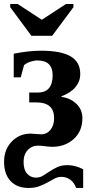

<svg xmlns="http://www.w3.org/2000/svg" viewBox="-35 -725 457 961"><path d="M170.4 -52.7Q199.7 -52.7 217.8 -75.4Q235.8 -98.1 235.8 -133.8Q235.8 -212.4 147.5 -212.4H111.3V-261.7H153.8Q228.5 -261.7 228.5 -348.1Q228.5 -422.4 152.3 -422.4Q135.3 -422.4 116.5 -416Q97.7 -409.7 85.4 -398.9L68.8 -337.9H33.7V-456.1Q109.4 -471.2 169.4 -471.2Q269.5 -471.2 318.1 -443.1Q366.7 -415 366.7 -354.5Q366.7 -317.9 342.8 -289.1Q318.8 -260.3 272.9 -243.2V-240.2Q318.8 -233.4 348.1 -204.6Q377.4 -175.8 377.4 -133.8Q377.4 -68.4 334.2 -29.3Q291 9.8 226.1 9.8Q210.9 9.8 173.3 4.9L155.8 3.9Q124.5 3.9 103.8 26.1Q83 48.3 83 85.9Q83 124.5 100.8 144.3Q118.7 164.1 145 164.1Q164.1 164.1 180.2 154.3Q196.3 144.5 213.6 132.8Q231 121.1 252 111.3Q272.9 101.6 302.7 101.6Q341.3 101.6 381.3 122.1V215.8H346.2Q336.4 189 316.9 174.6Q297.4 160.2 272.9 160.2Q254.4 160.2 238 168.9Q221.7 177.7 203.4 188Q185.1 198.2 162.1 207Q139.2 215.8 107.4 215.8Q50.8 215.8 18.1 181.4Q-14.6 147 -14.6 84.5Q-14.6 23.4 23.7 -16.4Q62 -56.2 118.2 -56.2ZM332.5 -705.1V-689L226.1 -545.9H122.1L16.1 -689V-705.1H53.2L174.3 -626L295.4 -705.1Z"/></svg>

Font: Tinos
Style: Bold
Weight: 700
Designer: Steve Matteson
Foundry: Monotype Imaging Inc.
Version: Version 1.23